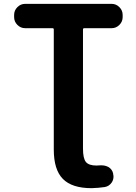

<svg xmlns="http://www.w3.org/2000/svg" viewBox="-20 -775 709 1002"><path d="M260.7 -621.1Q260.7 -627.9 253.9 -627.9H111.3Q87.9 -627.9 70.8 -645Q53.7 -662.1 53.7 -685.5V-697.3Q53.7 -720.7 70.8 -737.8Q87.9 -754.9 111.3 -754.9H562.5Q585.9 -754.9 603 -737.8Q620.1 -720.7 620.1 -697.3V-685.5Q620.1 -662.1 603 -645Q585.9 -627.9 562.5 -627.9H419.9Q413.1 -627.9 413.1 -621.1V0Q413.1 52.7 428.7 70.8Q444.3 88.9 483.4 88.9Q493.2 88.9 502 87.9Q506.8 87.9 510.7 87.9Q529.3 87.9 545.9 96.7Q565.4 108.4 570.3 129.9V132.8Q572.3 139.6 572.3 146.5Q572.3 163.1 563.5 176.8Q549.8 197.3 526.4 201.2Q492.2 206.1 458 207Q355.5 207 308.1 158.7Q260.7 110.4 260.7 5.9Z"/></svg>

Font: Gen Jyuu Gothic P Bold
Style: Bold
Weight: 700
Designer: [Source Han Sans]
Ryoko NISHIZUKA  (kana & ideographs); Paul D. Hunt (Latin, Greek & Cyrillic); Wenlong ZHANG  (bopomofo
Version: Version 1.002.20150607